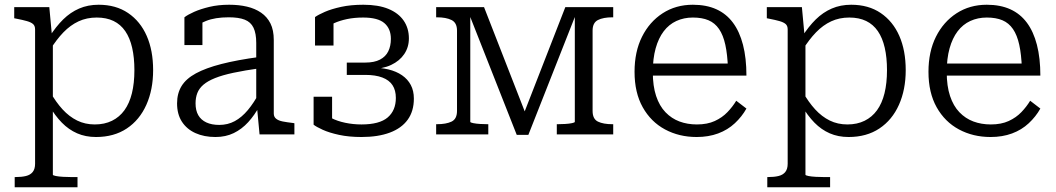

<svg xmlns="http://www.w3.org/2000/svg" viewBox="-20 -567 4455 810"><path d="M307 223H42V180H45Q71 180 89.5 175.5Q108 171 118 158.5Q128 146 128 124V-443Q128 -458 119.5 -465.5Q111 -473 93.5 -478Q76 -483 50 -488L40 -490V-537H188L200 -408L203 -401V170Q203 173 215.5 175.5Q228 178 246.5 179Q265 180 281 180H307ZM385 11Q341 11 305.5 -4.5Q270 -20 241 -49.5Q212 -79 187 -122L191 -180Q216 -136 244 -105.5Q272 -75 305.5 -58.5Q339 -42 380 -42Q421 -42 452.5 -57.5Q484 -73 505 -102Q526 -131 536.5 -173.5Q547 -216 547 -271Q547 -324 537.5 -365.5Q528 -407 508.5 -435.5Q489 -464 459 -478.5Q429 -493 388 -493Q346 -493 311.5 -477Q277 -461 247.5 -430.5Q218 -400 190 -355L188 -411Q216 -455 246.5 -485Q277 -515 314 -531Q351 -547 396 -547Q469 -547 520.5 -512Q572 -477 599 -415.5Q626 -354 626 -271Q626 -189 597.5 -125Q569 -61 515 -25Q461 11 385 11Z M1076 -327V-279Q1012 -270 965 -260Q918 -250 887 -237.5Q856 -225 838 -209.5Q820 -194 812.5 -174.5Q805 -155 805 -131Q805 -101 816.5 -81Q828 -61 850.5 -50.5Q873 -40 905 -40Q941 -40 970.5 -56Q1000 -72 1025.5 -102.5Q1051 -133 1074 -176L1075 -120Q1054 -81 1027 -51.5Q1000 -22 966 -5.5Q932 11 889 11Q841 11 804.5 -5.5Q768 -22 747.5 -53.5Q727 -85 727 -131Q727 -173 746 -204Q765 -235 806.5 -257.5Q848 -280 914 -297Q980 -314 1076 -327ZM1075 0 1064 -117 1061 -122V-386Q1061 -426 1049.5 -450Q1038 -474 1012.5 -484Q987 -494 945 -494Q887 -494 849 -478.5Q811 -463 791 -444Q789 -451 792 -459Q795 -467 801 -473.5Q807 -480 815.5 -484.5Q824 -489 834 -490V-377H758V-494Q772 -505 799 -517Q826 -529 863.5 -538Q901 -547 947 -547Q988 -547 1022 -539Q1056 -531 1081.5 -513.5Q1107 -496 1121 -468Q1135 -440 1135 -398V-88Q1135 -74 1145 -66Q1155 -58 1173 -54.5Q1191 -51 1217 -48L1222 -47V0Z M1505 -42Q1581 -42 1615.5 -71.5Q1650 -101 1650 -154Q1650 -186 1636 -207.5Q1622 -229 1593 -240Q1564 -251 1521 -251H1443V-303H1521Q1559 -303 1583 -315.5Q1607 -328 1618 -350.5Q1629 -373 1629 -403Q1629 -446 1601.5 -469.5Q1574 -493 1512 -493Q1475 -493 1444 -486.5Q1413 -480 1389 -469Q1365 -458 1348 -442Q1346 -450 1347.5 -456Q1349 -462 1354.5 -467Q1360 -472 1368.5 -476Q1377 -480 1387 -482V-375H1309V-495Q1323 -505 1350.5 -517Q1378 -529 1419 -538Q1460 -547 1513 -547Q1576 -547 1618.5 -529.5Q1661 -512 1683 -480Q1705 -448 1705 -405Q1705 -368 1685.5 -339Q1666 -310 1630 -293Q1594 -276 1544 -276L1569 -295V-263L1546 -282Q1586 -282 1619 -274Q1652 -266 1676 -249.5Q1700 -233 1713 -208.5Q1726 -184 1726 -151Q1726 -98 1700 -62Q1674 -26 1624.5 -7.5Q1575 11 1505 11Q1452 11 1410.5 2Q1369 -7 1341.5 -19.5Q1314 -32 1303 -41V-159H1381V-50Q1370 -52 1361.5 -56.5Q1353 -61 1347.5 -67Q1342 -73 1340.5 -80.5Q1339 -88 1341 -97Q1353 -82 1378 -69Q1403 -56 1436.5 -49Q1470 -42 1505 -42Z M2022 -537 2205 -68 2183 -70 2365 -537H2567V-494H2564Q2525 -494 2502.5 -482.5Q2480 -471 2480 -438V-99Q2480 -65 2502.5 -54Q2525 -43 2564 -43H2567V0H2329V-43H2333Q2347 -43 2364 -44Q2381 -45 2393 -47.5Q2405 -50 2405 -53V-519L2414 -518L2209 2H2160L1955 -518L1964 -519V-53Q1964 -50 1976.5 -47.5Q1989 -45 2006 -44Q2023 -43 2037 -43H2040V0H1820V-43H1823Q1862 -43 1885 -54Q1908 -65 1908 -99V-438Q1908 -471 1885 -482.5Q1862 -494 1823 -494H1820V-537Z M2734 -263Q2734 -204 2748 -162Q2762 -120 2787.5 -93.5Q2813 -67 2846.5 -54.5Q2880 -42 2920 -42Q2964 -42 2995.5 -56.5Q3027 -71 3049 -94Q3071 -117 3086 -142L3129 -109Q3110 -75 3080 -47Q3050 -19 3009.5 -4Q2969 11 2919 11Q2845 11 2785.5 -21Q2726 -53 2691.5 -114.5Q2657 -176 2657 -264Q2657 -349 2688.5 -412Q2720 -475 2775.5 -511Q2831 -547 2903 -547Q2960 -547 3002 -528Q3044 -509 3072 -471.5Q3100 -434 3114.5 -378Q3129 -322 3129 -248H2714V-299H3074L3051 -279Q3049 -337 3040 -378Q3031 -419 3013.5 -444.5Q2996 -470 2969 -481.5Q2942 -493 2903 -493Q2865 -493 2833.5 -478.5Q2802 -464 2780 -435Q2758 -406 2746 -363Q2734 -320 2734 -263Z M3482 223H3217V180H3220Q3246 180 3264.5 175.5Q3283 171 3293 158.5Q3303 146 3303 124V-443Q3303 -458 3294.5 -465.5Q3286 -473 3268.5 -478Q3251 -483 3225 -488L3215 -490V-537H3363L3375 -408L3378 -401V170Q3378 173 3390.5 175.5Q3403 178 3421.5 179Q3440 180 3456 180H3482ZM3560 11Q3516 11 3480.5 -4.5Q3445 -20 3416 -49.5Q3387 -79 3362 -122L3366 -180Q3391 -136 3419 -105.5Q3447 -75 3480.5 -58.5Q3514 -42 3555 -42Q3596 -42 3627.5 -57.5Q3659 -73 3680 -102Q3701 -131 3711.5 -173.5Q3722 -216 3722 -271Q3722 -324 3712.5 -365.5Q3703 -407 3683.5 -435.5Q3664 -464 3634 -478.5Q3604 -493 3563 -493Q3521 -493 3486.5 -477Q3452 -461 3422.5 -430.5Q3393 -400 3365 -355L3363 -411Q3391 -455 3421.5 -485Q3452 -515 3489 -531Q3526 -547 3571 -547Q3644 -547 3695.5 -512Q3747 -477 3774 -415.5Q3801 -354 3801 -271Q3801 -189 3772.5 -125Q3744 -61 3690 -25Q3636 11 3560 11Z M3974 -263Q3974 -204 3988 -162Q4002 -120 4027.5 -93.5Q4053 -67 4086.5 -54.5Q4120 -42 4160 -42Q4204 -42 4235.5 -56.5Q4267 -71 4289 -94Q4311 -117 4326 -142L4369 -109Q4350 -75 4320 -47Q4290 -19 4249.5 -4Q4209 11 4159 11Q4085 11 4025.5 -21Q3966 -53 3931.5 -114.5Q3897 -176 3897 -264Q3897 -349 3928.5 -412Q3960 -475 4015.5 -511Q4071 -547 4143 -547Q4200 -547 4242 -528Q4284 -509 4312 -471.5Q4340 -434 4354.5 -378Q4369 -322 4369 -248H3954V-299H4314L4291 -279Q4289 -337 4280 -378Q4271 -419 4253.5 -444.5Q4236 -470 4209 -481.5Q4182 -493 4143 -493Q4105 -493 4073.5 -478.5Q4042 -464 4020 -435Q3998 -406 3986 -363Q3974 -320 3974 -263Z"/></svg>

Font: Roboto Serif Light
Style: Regular
Weight: 300
Designer: Greg Gazdowicz
Foundry: Commercial Type
Version: Version 1.008